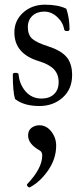

<svg xmlns="http://www.w3.org/2000/svg" viewBox="-20 -445 364 828"><path d="M149.9 12.2Q83 12.2 44.9 -18.1Q35.2 -49.3 35.2 -124Q35.2 -130.9 46.9 -130.9Q60.1 -130.9 60.1 -124Q64 -81.1 90.6 -50.5Q117.2 -20 159.2 -20Q192.9 -20 212.9 -38.8Q232.9 -57.6 232.9 -90.8Q232.9 -125 212.2 -146.5Q191.4 -168 147.9 -181.2Q42 -212.9 42 -305.2Q42 -356.4 79.8 -390.6Q117.7 -424.8 173.8 -424.8Q231.4 -424.8 266.1 -407.2Q279.8 -366.7 279.8 -317.9Q279.8 -311 269 -311Q258.3 -311 256.8 -317.9Q251.5 -349.1 226.3 -372.1Q201.2 -395 170.9 -395Q139.6 -395 119.9 -377Q100.1 -358.9 100.1 -328.1Q100.1 -294.9 118.4 -278.3Q136.7 -261.7 185.1 -246.1Q241.2 -228.5 266.1 -200.2Q291 -171.9 291 -121.1Q291 -60.5 250.2 -24.2Q209.5 12.2 149.9 12.2ZM108.9 362.8Q104.5 364.7 99.4 358.9Q94.2 353 97.2 349.1Q162.1 280.8 162.1 226.1Q162.1 209 149.9 203.1Q101.1 175.3 101.1 139.2Q101.1 117.7 115.7 106.4Q130.4 95.2 149.9 95.2Q180.2 95.2 201.2 122.1Q222.2 148.9 222.2 183.1Q222.2 239.3 188 289.1Q153.8 338.9 108.9 362.8Z"/></svg>

Font: Junicode SmCond
Style: Regular
Weight: 400
Width: 4
Designer: Peter S. Baker
Version: Version 2.206